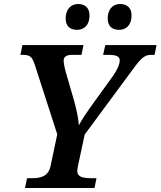

<svg xmlns="http://www.w3.org/2000/svg" viewBox="-20 -939 802 959"><path d="M575 -790C605 -790 637 -808 637 -863C637 -901 613 -919 580 -919C541 -919 518 -890 518 -847C518 -808 540 -790 575 -790ZM365 -790C395 -790 427 -808 427 -863C427 -901 403 -919 370 -919C332 -919 308 -890 308 -847C308 -808 330 -790 365 -790ZM105 0H452L462 -49H438C396 -49 366 -54 366 -85C366 -91 367 -101 370 -113L403 -267L646 -596C683 -647 703 -665 733 -665H752L762 -714H506L495 -665H522C563 -665 578 -656 578 -638C578 -617 565 -590 546 -562L450 -429C415 -380 387 -340 374 -313C372 -346 361 -397 350 -436L310 -574C302 -602 298 -623 298 -637C298 -654 311 -665 339 -665H387L397 -714H92L82 -665H95C134 -665 142 -651 155 -612L266 -268L233 -112C222 -57 183 -49 140 -49H115Z"/></svg>

Font: Noto Serif SemiBold
Style: Italic
Weight: 600
Italic angle: -12°
Designer: Monotype Design Team
Foundry: Monotype Imaging Inc.
Version: Version 2.014